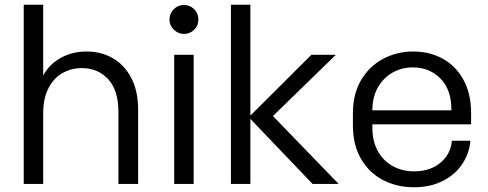

<svg xmlns="http://www.w3.org/2000/svg" viewBox="-20 -785 2057 809"><path d="M562 -323V-10H479V-313Q479 -404 436 -451Q393 -498 325 -498H324Q281 -498 244 -477.5Q207 -457 184.5 -414Q162 -371 162 -308V-10H80V-765H162V-467Q190 -517 238.5 -542.5Q287 -568 344 -568H345Q406 -568 455 -540Q504 -512 533 -457Q562 -402 562 -323Z M694 -702Q694 -728 712 -746Q730 -764 755 -764Q780 -764 798 -746.5Q816 -729 816 -702Q816 -677 798 -659.5Q780 -642 755 -642Q731 -642 712.5 -660Q694 -678 694 -702ZM714 -554H796V-10H714Z M1297 -10 1035 -284V-10H953V-765H1035V-298L1292 -554H1395L1130 -296L1407 -10Z M1965 -308V-261H1549V-247Q1549 -189 1572.5 -147.5Q1596 -106 1636 -84.5Q1676 -63 1724 -63H1725Q1792 -63 1835.5 -99Q1879 -135 1884 -192H1962Q1958 -140 1928.5 -95Q1899 -50 1846.5 -23Q1794 4 1725 4H1724Q1653 4 1594.5 -26Q1536 -56 1501.5 -115Q1467 -174 1467 -256V-308Q1467 -390 1502 -448.5Q1537 -507 1595 -537.5Q1653 -568 1721 -568H1722Q1788 -568 1843 -539Q1898 -510 1931.5 -451Q1965 -392 1965 -308ZM1549 -320H1882V-322Q1882 -408 1835.5 -454.5Q1789 -501 1720 -501H1718Q1674 -501 1635.5 -480Q1597 -459 1573 -418Q1549 -377 1549 -320Z"/></svg>

Font: Kakao Big Sans
Style: Regular
Weight: 400
Designer: Park Young-rak; Lee Sang-min; Kim Jung-jin; Min Bon; Park Min-gyu;
Foundry: Kakao Corporation
Version: Version 2.003